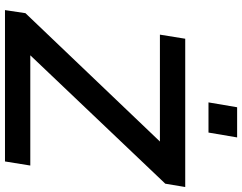

<svg xmlns="http://www.w3.org/2000/svg" viewBox="-118 -830 948 751"><g transform="rotate(90 355.5 -454.0)"><path d="M19 0 31 -80 576 -651 581 -606H115L131 -705H711L698 -627L153 -54L147 -99H627L611 0ZM380 -796 399 -908H517L498 -796Z"/></g></svg>

Font: Nunito Sans 7pt SemiExpanded SemiBold
Style: Italic
Weight: 600
Width: 6
Italic angle: -9°
Designer: Vernon Adams
Foundry: Vernon Adams
Version: Version 3.101;gftools[0.9.27]